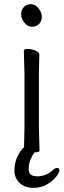

<svg xmlns="http://www.w3.org/2000/svg" viewBox="-20 -718 304 918"><path d="M164.5 -678Q180 -658 180 -637.5Q180 -617 167 -603.5Q154 -590 133 -590Q112 -590 96.5 -609.5Q81 -629 81 -649.5Q81 -670 93.5 -684Q106 -698 127.5 -698Q149 -698 164.5 -678ZM95 -17 97 -105V-368L94 -475Q94 -484 112 -484Q130 -484 149 -476.5Q168 -469 168 -457L166 -368V-105L169 1Q169 10 152 10H146Q117 48 117 92Q117 125 158 125Q199 125 232 96Q243 85 253.5 85Q264 85 264 96.5Q264 108 247.5 128Q231 148 204.5 164Q178 180 138 180Q98 180 73.5 156.5Q49 133 49 97Q49 61 62.5 32Q76 3 95 -14Z"/></svg>

Font: Fusion Kai T
Style: Regular
Weight: 400
Designer: Fontworks Inc.
Version: Version 24.134;May 13, 2024